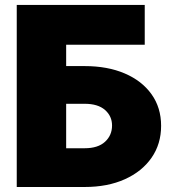

<svg xmlns="http://www.w3.org/2000/svg" viewBox="-20 -747 696 767"><path d="M46.9 0V-727.3H558.2V-568.2H244.3V-483H318.2Q409.8 -483 478.5 -453.5Q547.2 -424 585.4 -370.4Q623.6 -316.8 623.6 -244.3Q623.6 -171.9 585.4 -116.8Q547.2 -61.8 478.5 -30.9Q409.8 0 318.2 0ZM244.3 -154.8H318.2Q371.4 -154.8 399.5 -180.6Q427.6 -206.3 427.6 -245.7Q427.6 -283 399.5 -307.7Q371.4 -332.4 318.2 -332.4H244.3Z"/></svg>

Font: Inter UI Black
Style: Regular
Weight: 900
Designer: Rasmus Andersson
Foundry: rsms
Version: 3.2;8d6f07862